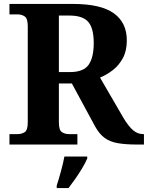

<svg xmlns="http://www.w3.org/2000/svg" viewBox="-20 -734 751 975"><path d="M28 0V-53H70Q90 -53 105.5 -63Q121 -73 121 -113V-600Q121 -640 105.5 -650.5Q90 -661 70 -661H28V-714H350Q492 -714 558 -666.5Q624 -619 624 -529Q624 -476 604 -439Q584 -402 553 -378Q522 -354 488 -340L607 -135Q633 -92 656 -72.5Q679 -53 707 -53H711V0H678Q618 0 578 -7Q538 -14 511.5 -33.5Q485 -53 464 -90L345 -310H279V-113Q279 -73 294.5 -63Q310 -53 330 -53H373V0ZM335 -368Q404 -368 430 -405Q456 -442 456 -515Q456 -591 428 -623Q400 -655 333 -655H279V-368ZM268 208Q278 178 289.5 136Q301 94 307 61H423V71Q414 92 398 119Q382 146 363.5 172.5Q345 199 328 221H268Z"/></svg>

Font: Noto Serif Bengali
Style: Bold
Weight: 700
Designer: Juan Bruce, Universal Thirst, Indian Type Foundry and the Monotype Design Team.
Foundry: Monotype Imaging Inc.
Version: Version 2.003; ttfautohint (v1.8.4.7-5d5b)